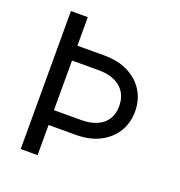

<svg xmlns="http://www.w3.org/2000/svg" viewBox="-131 -840 893 951"><g transform="rotate(20 315.5 -364.0)"><path d="M82 -727.5H170.9V0H82ZM124 -577.1H311.5Q388.7 -577.1 442.1 -548.8Q495.6 -520.5 523.4 -473.1Q551.3 -425.8 550.8 -368.2Q551.3 -310.5 523.4 -263.2Q495.6 -215.8 442.1 -187.5Q388.7 -159.2 311.5 -159.2H124V-237.3H311.5Q361.8 -237.3 396.5 -252.4Q431.2 -267.6 449.5 -296.4Q467.8 -325.2 467.8 -366.2Q467.8 -407.7 449.5 -437.3Q431.2 -466.8 396.5 -482.9Q361.8 -499 311.5 -499H124Z"/></g></svg>

Font: Inter V
Style: 
Weight: 400
Designer: Rasmus Andersson
Foundry: rsms
Version: Version 4.000;git-a3f224843